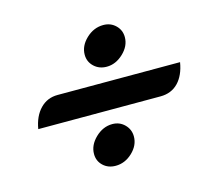

<svg xmlns="http://www.w3.org/2000/svg" viewBox="-81 -649 796 713"><g transform="rotate(-15 317.5 -292.5)"><path d="M276 -462Q276 -496 305 -523.5Q334 -551 371 -551Q399 -551 418 -532.5Q437 -514 437 -487Q437 -453 408 -425.5Q379 -398 344 -398Q315 -398 295.5 -416.5Q276 -435 276 -462ZM140 -344H611Q603 -295 576.5 -267.5Q550 -240 508 -240H38Q46 -288 73 -316Q100 -344 140 -344ZM214 -97Q214 -131 243 -159Q272 -187 308 -187Q336 -187 355 -168Q374 -149 374 -122Q374 -88 345.5 -61Q317 -34 281 -34Q252 -34 233 -52Q214 -70 214 -97Z"/></g></svg>

Font: K2D SemiBold
Style: Italic
Weight: 600
Italic angle: -10°
Designer: Katatrad Aksorn Co.,Ltd.
Foundry: Cadson Demak Co.,Ltd.
Version: Version 1.000; ttfautohint (v1.6)